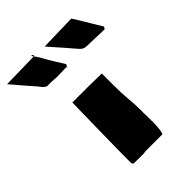

<svg xmlns="http://www.w3.org/2000/svg" viewBox="-416 -1020 1166 1166"><g transform="rotate(-45 167.5 -437.0)"><path d="M298.8 -152.8 299.3 -148.4 299.8 -75.2Q299.8 -44.4 295.9 -16.1Q292 12.2 286.6 12.2H143.1L124 15.1Q94.7 15.1 40 14.2L30.8 6.3V0L30.3 -10.3V-32.2Q30.3 -121.6 32.2 -191.9L33.7 -296.4L37.6 -497.1V-510.7L101.1 -511.2L110.4 -510.7H143.6L155.8 -511.2L285.2 -509.3Q287.1 -509.8 287.8 -509.8Q288.6 -509.8 288.6 -507.3L289.1 -476.6L288.6 -458V-420.9Q288.6 -338.4 293.5 -289.1L295.4 -268.6Q298.3 -233.9 299.3 -183.1V-169.9Q299.3 -169.4 298.8 -168ZM-163.6 -870.1 41 -874Q53.7 -874 58.1 -874.5H64L69.8 -875Q76.7 -867.2 91.3 -843.8L96.7 -833.5V-834L118.7 -795.4Q132.3 -771 176.3 -702.1L167 -687Q162.1 -688.5 156.2 -688.5L74.7 -686.5Q62.5 -688.5 49.1 -688.5Q35.6 -688.5 26.4 -689.9Q19.5 -689 4.2 -689Q-11.2 -689 -29.8 -712.9L-42 -728.5Q-95.2 -788.1 -163.6 -869.6ZM161.1 -870.1 289.6 -873.5 355 -875 392.6 -876Q407.7 -856.4 418.5 -836.4L500 -700.7L490.7 -686.5L385.7 -689.9L374 -690.4H364.3Q332.5 -690.4 319.8 -695.3Q307.1 -700.2 293 -716.8Q233.9 -786.1 160.2 -868.7Q160.6 -868.7 160.6 -869.6ZM60.5 -889.2 73.7 -884.8V-875H71.3Q67.4 -875 60.5 -889.2ZM164.6 -681.6Q165.5 -683.6 165.5 -684.1L168 -687Q168.5 -686.5 169.4 -686.5ZM-164.1 -870.1 -163.6 -869.6H-164.6Z"/></g></svg>

Font: Bowlby One
Style: Regular
Weight: 400
Designer: vernon adams
Foundry: vernon adams
Version: Version 1.000